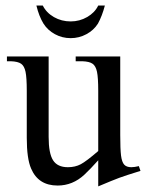

<svg xmlns="http://www.w3.org/2000/svg" viewBox="-20 -660 540 690"><path d="M412.1 -457V-174.8Q412.1 -124 415 -100.8Q418 -77.6 426.3 -68.4Q434.6 -59.1 452.1 -59.1Q462.9 -59.1 479 -63L484.9 -45.9Q431.2 -29.3 408.7 -21Q386.2 -12.7 333 9.8V-84Q304.2 -51.8 283.2 -32.2Q241.2 6.8 187 6.8Q117.7 6.8 91.8 -54.2Q76.2 -89.8 76.2 -165V-334Q76.2 -380.9 71.8 -401.9Q67.4 -422.9 55.9 -430.9Q44.4 -439 19 -439.9H4.9V-457H154.8V-168Q154.8 -108.9 170.7 -84Q186.5 -59.1 224.1 -59.1Q250 -59.1 270.3 -69.8Q290.5 -80.6 333 -117.2V-334Q333 -380.9 328.6 -401.9Q324.2 -422.9 312.7 -430.9Q301.3 -439 275.9 -439.9H252V-457ZM333 -640.1H356.9Q347.2 -603 332 -575.2Q316.9 -551.3 290.5 -537.1Q264.2 -522.9 233.9 -522.9Q203.6 -522.9 177.5 -537.1Q151.4 -551.3 136.2 -575.2Q120.1 -601.6 110.8 -640.1H133.8Q146.5 -614.3 173.8 -598.6Q201.2 -583 233.9 -583Q266.1 -583 293.5 -598.9Q320.8 -614.7 333 -640.1Z"/></svg>

Font: Accordance
Style: Regular
Weight: 400
Version: Version 1.1 (build May 11, 2018) Miklal Software Solutions, 